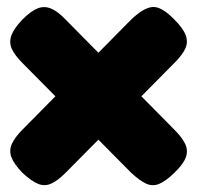

<svg xmlns="http://www.w3.org/2000/svg" viewBox="-20 -528 578 563"><path d="M491 -471Q517 -445 524.5 -425Q532 -405 523.5 -386Q515 -367 491 -343L172 -21Q149 2 130 10.5Q111 19 91.5 11Q72 3 46 -21Q21 -47 13.5 -67Q6 -87 15 -106.5Q24 -126 46 -148L365 -471Q402 -506 428 -507.5Q454 -509 491 -471ZM46 -471Q71 -496 90.5 -503.5Q110 -511 129.5 -503Q149 -495 172 -471L491 -148Q514 -125 523 -106Q532 -87 525 -67Q518 -47 491 -21Q465 4 446 11.5Q427 19 408.5 10.5Q390 2 365 -21L46 -343Q23 -366 14.5 -385Q6 -404 13.5 -424.5Q21 -445 46 -471Z"/></svg>

Font: Fredoka Light
Style: Bold
Weight: 700
Version: Version 2.001